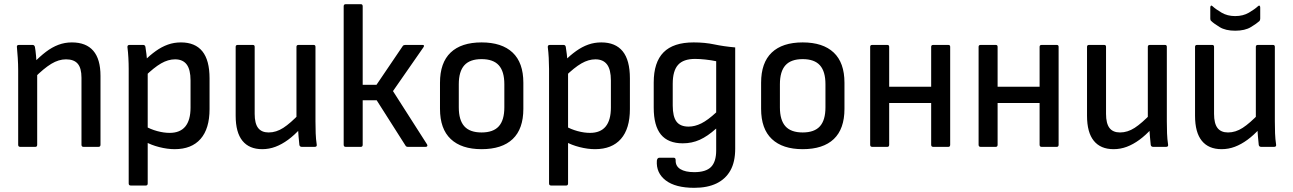

<svg xmlns="http://www.w3.org/2000/svg" viewBox="-20 -703 6190 919"><path d="M380 0Q370 0 370 -10V-331Q370 -377 352 -398Q334 -419 296 -419Q261 -419 225.5 -397.5Q190 -376 144 -330L140 -401Q171 -433 200 -455Q229 -477 259.5 -488.5Q290 -500 324 -500Q392 -500 426.5 -460Q461 -420 461 -340V-10Q461 0 451 0ZM77 0Q67 0 67 -10V-366Q67 -395 65 -426Q63 -457 61 -477Q59 -488 71 -488H136Q144 -488 147 -479Q150 -464 152.5 -436Q155 -408 156 -388L158 -361V-10Q158 0 149 0Z M816 11Q781 11 742 1Q703 -9 675 -25L673 -100Q701 -84 732.5 -75.5Q764 -67 792 -67Q842 -67 867 -97.5Q892 -128 892 -188V-318Q892 -370 873.5 -394.5Q855 -419 818 -419Q785 -419 751 -399.5Q717 -380 672 -336L667 -409Q698 -439 726 -459Q754 -479 783.5 -489.5Q813 -500 846 -500Q914 -500 948.5 -457.5Q983 -415 983 -328V-181Q983 -87 940 -38Q897 11 816 11ZM606 185Q596 185 596 175V-373Q596 -398 594.5 -426Q593 -454 590 -477Q589 -488 600 -488H665Q674 -488 676 -479Q678 -466 681 -443.5Q684 -421 683 -408L687 -365V175Q687 185 678 185Z M1235 11Q1173 11 1140.5 -29Q1108 -69 1108 -149V-479Q1108 -488 1118 -488H1190Q1199 -488 1199 -479V-158Q1199 -112 1215.5 -90.5Q1232 -69 1266 -69Q1302 -69 1336 -91Q1370 -113 1415 -160L1418 -88Q1389 -56 1359 -34Q1329 -12 1298.5 -0.5Q1268 11 1235 11ZM1425 0Q1415 0 1413 -9Q1411 -29 1409 -50.5Q1407 -72 1406 -93L1399 -131V-479Q1399 -488 1409 -488H1481Q1490 -488 1490 -479V-122Q1490 -93 1491 -65Q1492 -37 1496 -11Q1498 0 1486 0Z M2024 -12Q2027 -7 2025 -3.5Q2023 0 2017 0H1933Q1924 0 1921 -6L1783 -223H1716V-10Q1716 0 1707 0H1635Q1625 0 1625 -10V-673Q1625 -683 1635 -683H1707Q1716 -683 1716 -673V-297H1782L1908 -483Q1912 -488 1920 -488H2002Q2014 -488 2007 -477L1861 -267Z M2285 11Q2189 11 2137.5 -37.5Q2086 -86 2086 -182V-307Q2086 -403 2137 -451.5Q2188 -500 2285 -500Q2382 -500 2433.5 -451.5Q2485 -403 2485 -307V-182Q2485 -86 2434 -37.5Q2383 11 2285 11ZM2285 -69Q2341 -69 2367.5 -98.5Q2394 -128 2394 -189V-300Q2394 -361 2367.5 -390.5Q2341 -420 2285 -420Q2229 -420 2202.5 -390.5Q2176 -361 2176 -300V-189Q2176 -128 2202.5 -98.5Q2229 -69 2285 -69Z M2828 11Q2793 11 2754 1Q2715 -9 2687 -25L2685 -100Q2713 -84 2744.5 -75.5Q2776 -67 2804 -67Q2854 -67 2879 -97.5Q2904 -128 2904 -188V-318Q2904 -370 2885.5 -394.5Q2867 -419 2830 -419Q2797 -419 2763 -399.5Q2729 -380 2684 -336L2679 -409Q2710 -439 2738 -459Q2766 -479 2795.5 -489.5Q2825 -500 2858 -500Q2926 -500 2960.5 -457.5Q2995 -415 2995 -328V-181Q2995 -87 2952 -38Q2909 11 2828 11ZM2618 185Q2608 185 2608 175V-373Q2608 -398 2606.5 -426Q2605 -454 2602 -477Q2601 -488 2612 -488H2677Q2686 -488 2688 -479Q2690 -466 2693 -443.5Q2696 -421 2695 -408L2699 -365V175Q2699 185 2690 185Z M3303 196Q3213 196 3166.5 160.5Q3120 125 3124 66Q3126 52 3136 52H3205Q3214 52 3214 64Q3213 92 3236.5 106.5Q3260 121 3303 121Q3359 121 3383.5 96Q3408 71 3408 17V-21Q3408 -38 3408 -54.5Q3408 -71 3408 -87H3407Q3367 -51 3329.5 -34Q3292 -17 3248 -17Q3178 -17 3143.5 -59Q3109 -101 3109 -188V-308Q3109 -405 3156 -452.5Q3203 -500 3300 -500Q3354 -500 3398.5 -490.5Q3443 -481 3499 -476V9Q3499 72 3476 113Q3453 154 3409.5 175Q3366 196 3303 196ZM3276 -97Q3306 -97 3337 -112.5Q3368 -128 3408 -165V-410Q3384 -415 3356.5 -418Q3329 -421 3307 -421Q3251 -421 3225.5 -392.5Q3200 -364 3200 -302V-198Q3200 -145 3218 -121Q3236 -97 3276 -97Z M3822 11Q3726 11 3674.5 -37.5Q3623 -86 3623 -182V-307Q3623 -403 3674 -451.5Q3725 -500 3822 -500Q3919 -500 3970.5 -451.5Q4022 -403 4022 -307V-182Q4022 -86 3971 -37.5Q3920 11 3822 11ZM3822 -69Q3878 -69 3904.5 -98.5Q3931 -128 3931 -189V-300Q3931 -361 3904.5 -390.5Q3878 -420 3822 -420Q3766 -420 3739.5 -390.5Q3713 -361 3713 -300V-189Q3713 -128 3739.5 -98.5Q3766 -69 3822 -69Z M4447 0Q4437 0 4437 -10V-479Q4437 -488 4447 -488H4519Q4528 -488 4528 -479V-10Q4528 0 4519 0ZM4155 0Q4145 0 4145 -10V-479Q4145 -488 4155 -488H4227Q4236 -488 4236 -479V-10Q4236 0 4227 0ZM4223 -210V-288H4453V-210Z M4966 0Q4956 0 4956 -10V-479Q4956 -488 4966 -488H5038Q5047 -488 5047 -479V-10Q5047 0 5038 0ZM4674 0Q4664 0 4664 -10V-479Q4664 -488 4674 -488H4746Q4755 -488 4755 -479V-10Q4755 0 4746 0ZM4742 -210V-288H4972V-210Z M5310 11Q5248 11 5215.5 -29Q5183 -69 5183 -149V-479Q5183 -488 5193 -488H5265Q5274 -488 5274 -479V-158Q5274 -112 5290.5 -90.5Q5307 -69 5341 -69Q5377 -69 5411 -91Q5445 -113 5490 -160L5493 -88Q5464 -56 5434 -34Q5404 -12 5373.5 -0.5Q5343 11 5310 11ZM5500 0Q5490 0 5488 -9Q5486 -29 5484 -50.5Q5482 -72 5481 -93L5474 -131V-479Q5474 -488 5484 -488H5556Q5565 -488 5565 -479V-122Q5565 -93 5566 -65Q5567 -37 5571 -11Q5573 0 5561 0Z M5827 11Q5765 11 5732.5 -29Q5700 -69 5700 -149V-479Q5700 -488 5710 -488H5782Q5791 -488 5791 -479V-158Q5791 -112 5807.5 -90.5Q5824 -69 5858 -69Q5894 -69 5928 -91Q5962 -113 6007 -160L6010 -88Q5981 -56 5951 -34Q5921 -12 5890.5 -0.5Q5860 11 5827 11ZM6017 0Q6007 0 6005 -9Q6003 -29 6001 -50.5Q5999 -72 5998 -93L5991 -131V-479Q5991 -488 6001 -488H6073Q6082 -488 6082 -479V-122Q6082 -93 6083 -65Q6084 -37 6088 -11Q6090 0 6078 0ZM5892 -556Q5846 -556 5817.5 -573.5Q5789 -591 5777 -603Q5773 -606 5773 -614V-667Q5773 -673 5776 -675.5Q5779 -678 5784 -673Q5799 -659 5827 -642.5Q5855 -626 5892 -626Q5930 -626 5958 -642.5Q5986 -659 6001 -673Q6006 -678 6009 -675.5Q6012 -673 6012 -667V-614Q6012 -606 6008 -602Q5996 -591 5967.5 -573.5Q5939 -556 5892 -556Z"/></svg>

Font: Sofia Sans Semi Condensed Medium
Style: Regular
Weight: 500
Designer: Botio Nikoltchev, Ani Petrova
Foundry: lettersoup
Version: Version 4.100